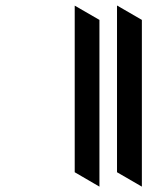

<svg xmlns="http://www.w3.org/2000/svg" viewBox="-20 -677 604 709"><path d="M255.9 -656.2 347.2 -603.5V12.2L255.9 -41ZM412.1 -656.7 503.9 -603.5V12.2L412.1 -41Z"/></svg>

Font: Annapurna SIL
Style: Bold
Weight: 700
Designer: Peter Martin, Annie Olsen
Foundry: SIL International
Version: Version 2.000